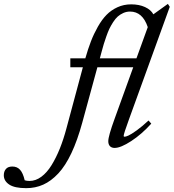

<svg xmlns="http://www.w3.org/2000/svg" viewBox="-296 -748 894 988"><path d="M-161.1 220.2Q-220.7 220.2 -248.5 201.7Q-276.4 183.1 -276.4 153.8Q-276.4 134.3 -265.6 121.6Q-254.9 108.9 -232.4 108.9Q-208 108.9 -192.9 125.5Q-177.7 142.1 -168.9 179.7Q-158.7 183.1 -144 183.1Q-112.3 183.1 -83.3 161.6Q-54.2 140.1 -30.5 101.6Q-6.8 63 12 16.1Q30.8 -30.8 45.9 -87.4L130.4 -401.9H65.9V-447.8H143.1Q157.2 -497.1 171.9 -535.2Q186.5 -573.2 207.5 -610.4Q228.5 -647.5 252.2 -671.6Q275.9 -695.8 308.3 -710.7Q340.8 -725.6 378.9 -725.6Q419.9 -725.6 450.2 -711.7Q480.5 -697.8 493.2 -674.3L567.9 -728L577.6 -712.9L367.7 -133.8Q340.3 -59.1 340.3 -48.3Q340.3 -44.4 345.2 -44.4Q351.1 -44.4 365 -50.5Q378.9 -56.6 407.5 -77.1Q436 -97.7 468.3 -127.9L482.4 -111.8Q433.1 -57.1 379.2 -22Q325.2 13.2 293.9 13.2Q278.3 13.2 269.8 4.2Q261.2 -4.9 261.2 -21.5Q261.2 -47.4 293.9 -137.2L389.6 -401.9H205.1L127.4 -117.2Q102.5 -25.9 71.5 39.8Q40.5 105.5 3.7 144.8Q-33.2 184.1 -73.5 202.1Q-113.8 220.2 -161.1 220.2ZM227.1 -482.4 217.8 -447.8H406.2L464.4 -608.4Q437.5 -688.5 373 -688.5Q355 -688.5 338.6 -681.2Q322.3 -673.8 310.1 -663.1Q297.9 -652.3 286.1 -634Q274.4 -615.7 266.8 -599.9Q259.3 -584 251 -560.3Q242.7 -536.6 238 -521.2Q233.4 -505.9 227.1 -482.4Z"/></svg>

Font: Elstob 6pt
Style: Italic
Weight: 400
Italic angle: -20°
Designer: Peter S. Baker
Version: Version 1.015